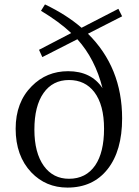

<svg xmlns="http://www.w3.org/2000/svg" viewBox="-20 -837 631 871"><path d="M286 14Q188 14 122 -55Q51 -130 51 -253Q51 -373 124 -446Q191 -514 289 -514Q394 -514 445 -437Q412 -569 331 -659L172 -578L157 -611L303 -687Q249 -738 166 -788L184 -817Q282 -770 350 -711L517 -797L534 -763L379 -684Q534 -531 534 -300Q534 -153 468 -69.5Q402 14 286 14ZM293 -26Q370 -26 412 -87Q452 -146 452 -253Q452 -361 408 -419Q366 -474 293 -474Q219 -474 177.5 -415Q136 -356 136 -249Q136 -144 179 -84Q221 -26 293 -26Z"/></svg>

Font: Cactus Classical Serif
Style: Regular
Weight: 400
Designer: Henry Chan (via Glyphwiki)、田海東、宇文滿月
Foundry: Moonlit Owen
Version: Version 1.000